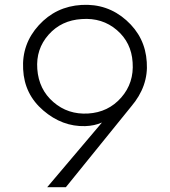

<svg xmlns="http://www.w3.org/2000/svg" viewBox="-20 -778 705 798"><path d="M590 -520Q597.5 -420 525 -335L253.8 0H176.2L403.8 -268.8Q372.5 -255 333.8 -253.8Q238.8 -251.2 160 -318.8Q81.2 -386.2 76.2 -490Q70 -595 141.2 -673.1Q212.5 -751.2 318.8 -757.5Q426.2 -763.8 505 -693.8Q583.8 -623.8 590 -520ZM531.2 -518.8Q526.2 -601.2 465.6 -653.1Q405 -705 320 -698.8Q235 -693.8 181.9 -633.8Q128.8 -573.8 135 -491.2Q141.2 -406.2 201.9 -353.8Q262.5 -301.2 346.2 -306.2Q430 -311.2 483.8 -372.5Q537.5 -433.8 531.2 -518.8Z"/></svg>

Font: Now Light
Style: Regular
Weight: 300
Designer: Alfredo Marco Pradil
Foundry: Alfredo Marco Pradil
Version: Version 1.002;PS 001.002;hotconv 1.0.88;makeotf.lib2.5.64775